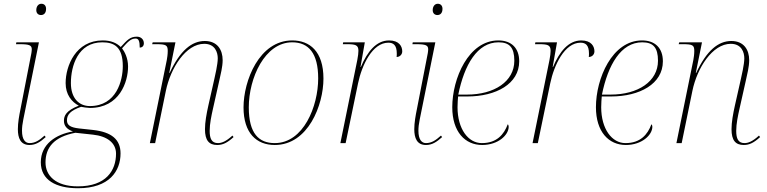

<svg xmlns="http://www.w3.org/2000/svg" viewBox="-20 -761 4077 1021"><path d="M198 -681C212 -681 225 -690 225 -714C225 -731 215 -741 200 -741C184 -741 173 -727 173 -707C173 -690 184 -681 198 -681ZM137 10C171 10 195 -7 223 -32L217 -40C189 -15 167 0 137 0C115 0 97 -18 97 -66C97 -83 99 -102 104 -126L187 -536H67L65 -526H86C136 -526 149 -520 149 -499C149 -493 148 -487 147 -479L89 -181C82 -147 75 -108 75 -74C75 -27 89 10 137 10Z M395 240C562 240 621 148 621 55C621 -19 574 -59 474 -70L400 -78C357 -83 336 -94 336 -121C336 -152 355 -173 411 -193C419 -191 448 -187 458 -187C616 -187 661 -326 661 -407C661 -453 642 -487 629 -504C661 -540 676 -556 701 -556C717 -556 723 -543 723 -508C737 -508 745 -517 745 -531C745 -551 730 -566 708 -566C672 -566 657 -549 622 -511C601 -532 571 -546 526 -546C383 -546 329 -411 329 -319C329 -258 361 -219 399 -199C331 -173 320 -145 320 -119C320 -94 333 -74 368 -62C278 -47 197 5 197 102C197 196 277 240 395 240ZM458 -197C400 -197 357 -239 357 -319C357 -410 394 -536 524 -536C588 -536 633 -511 633 -409C633 -334 600 -197 458 -197ZM394 230C275 230 222 172 222 103C222 24 266 -33 381 -55L474 -45C550 -37 597 -1 597 56C597 146 544 230 394 230Z M1135 10C1164 10 1188 -1 1222 -32L1216 -40C1181 -8 1158 0 1139 0C1105 0 1095 -25 1095 -65C1095 -103 1104 -145 1113 -185L1146 -332C1153 -364 1164 -406 1164 -441C1164 -496 1136 -543 1069 -543C1000 -543 938 -493 882 -373H880L913 -536H792L789 -526H811C863 -526 872 -521 872 -490C872 -472 869 -453 867 -442L777 0H805L862 -278C887 -399 968 -528 1066 -528C1124 -528 1138 -482 1138 -451C1138 -418 1123 -356 1120 -342L1088 -200C1078 -155 1070 -111 1070 -74C1070 -15 1091 10 1135 10Z M1441 10C1619 10 1700 -203 1700 -343C1700 -488 1627 -546 1534 -546C1358 -546 1275 -331 1275 -190C1275 -53 1344 10 1441 10ZM1441 0C1357 0 1303 -50 1303 -190C1303 -346 1388 -536 1534 -536C1621 -536 1672 -478 1672 -344C1672 -196 1594 0 1441 0Z M1880 -442 1790 0H1818L1884 -318C1904 -414 1960 -534 2045 -534C2072 -534 2090 -521 2090 -476C2090 -470 2090 -464 2089 -458C2105 -458 2119 -470 2119 -488C2119 -514 2103 -546 2049 -546C1981 -546 1933 -486 1899 -405H1897L1920 -536H1805L1803 -526H1824C1870 -526 1886 -522 1886 -491C1886 -479 1884 -463 1880 -442Z M2306 -681C2320 -681 2333 -690 2333 -714C2333 -731 2323 -741 2308 -741C2292 -741 2281 -727 2281 -707C2281 -690 2292 -681 2306 -681ZM2245 10C2279 10 2303 -7 2331 -32L2325 -40C2297 -15 2275 0 2245 0C2223 0 2205 -18 2205 -66C2205 -83 2207 -102 2212 -126L2295 -536H2175L2173 -526H2194C2244 -526 2257 -520 2257 -499C2257 -493 2256 -487 2255 -479L2197 -181C2190 -147 2183 -108 2183 -74C2183 -27 2197 10 2245 10Z M2544 10C2629 10 2685 -43 2685 -87C2685 -93 2683 -98 2680 -100C2660 -46 2622 0 2542 0C2470 0 2413 -75 2413 -191C2413 -208 2415 -241 2416 -248H2465C2618 -248 2741 -315 2741 -435C2741 -505 2700 -546 2630 -546C2471 -546 2385 -343 2385 -191C2385 -60 2453 10 2544 10ZM2463 -258H2417C2449 -416 2518 -536 2631 -536C2689 -536 2715 -509 2715 -438C2715 -328 2609 -258 2463 -258Z M2902 -442 2812 0H2840L2906 -318C2926 -414 2982 -534 3067 -534C3094 -534 3112 -521 3112 -476C3112 -470 3112 -464 3111 -458C3127 -458 3141 -470 3141 -488C3141 -514 3125 -546 3071 -546C3003 -546 2955 -486 2921 -405H2919L2942 -536H2827L2825 -526H2846C2892 -526 2908 -522 2908 -491C2908 -479 2906 -463 2902 -442Z M3308 10C3393 10 3449 -43 3449 -87C3449 -93 3447 -98 3444 -100C3424 -46 3386 0 3306 0C3234 0 3177 -75 3177 -191C3177 -208 3179 -241 3180 -248H3229C3382 -248 3505 -315 3505 -435C3505 -505 3464 -546 3394 -546C3235 -546 3149 -343 3149 -191C3149 -60 3217 10 3308 10ZM3227 -258H3181C3213 -416 3282 -536 3395 -536C3453 -536 3479 -509 3479 -438C3479 -328 3373 -258 3227 -258Z M3935 10C3964 10 3988 -1 4022 -32L4016 -40C3981 -8 3958 0 3939 0C3905 0 3895 -25 3895 -65C3895 -103 3904 -145 3913 -185L3946 -332C3953 -364 3964 -406 3964 -441C3964 -496 3936 -543 3869 -543C3800 -543 3738 -493 3682 -373H3680L3713 -536H3592L3589 -526H3611C3663 -526 3672 -521 3672 -490C3672 -472 3669 -453 3667 -442L3577 0H3605L3662 -278C3687 -399 3768 -528 3866 -528C3924 -528 3938 -482 3938 -451C3938 -418 3923 -356 3920 -342L3888 -200C3878 -155 3870 -111 3870 -74C3870 -15 3891 10 3935 10Z"/></svg>

Font: Noto Serif Display Thin
Style: Italic
Weight: 100
Italic angle: -12°
Designer: Monotype Design Team
Foundry: Monotype Imaging Inc.
Version: Version 2.009